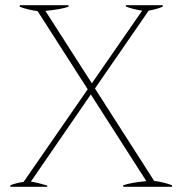

<svg xmlns="http://www.w3.org/2000/svg" viewBox="-20 -720 703 740"><path d="M643 -6V0H455V-6Q483 -16 544 -22L330 -356L99 -20Q126 -16 162 -5V0H20V-6Q39 -14 71 -19L318 -376L125 -677Q84 -683 56 -694V-700H244V-694Q216 -684 155 -678L334 -399L528 -679Q492 -684 465 -695V-700H607V-694Q582 -684 553 -679L346 -379L574 -23Q615 -17 643 -6Z"/></svg>

Font: Trirong Thin
Style: Regular
Weight: 250
Designer: Katatrad Team
Foundry: CadsonDemak
Version: Version 1.001